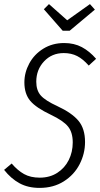

<svg xmlns="http://www.w3.org/2000/svg" viewBox="-25 -906 489 937"><path d="M444 -619 408 -586Q380 -618 351.5 -632.5Q323 -647 286 -647Q228 -647 190 -606.5Q152 -566 152 -507Q152 -465 174 -440Q196 -415 255 -388Q326 -355 358 -316.5Q390 -278 390 -213Q390 -156 363.5 -104.5Q337 -53 286.5 -21Q236 11 168 11Q112 11 70.5 -11.5Q29 -34 -5 -77L32 -108Q61 -74 92.5 -56.5Q124 -39 169 -39Q218 -39 254.5 -62.5Q291 -86 310.5 -125Q330 -164 330 -211Q330 -260 307 -288.5Q284 -317 223 -346Q151 -380 122.5 -414Q94 -448 94 -504Q94 -552 118 -596.5Q142 -641 186.5 -668.5Q231 -696 288 -696Q337 -696 374.5 -676Q412 -656 444 -619ZM414 -886 438 -859 315 -756H281L189 -861L214 -886L303 -807Z"/></svg>

Font: Fira Sans Extra Condensed Light
Style: Italic
Weight: 300
Width: 3
Italic angle: -8°
Designer: Carrois Corporate & Edenspiekermann AG
Foundry: Carrois Corporate GbR & Edenspiekermann AG
Version: Version 4.203